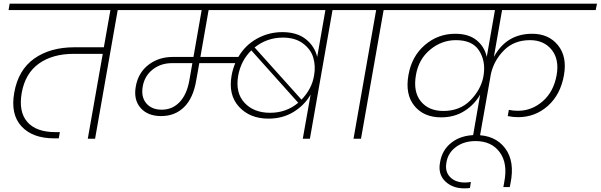

<svg xmlns="http://www.w3.org/2000/svg" viewBox="-20 -760 3291 1052"><path d="M27 -705 33 -740H783L776 -705H625L501 0H461L543 -465H384Q268 -465 193 -411.5Q118 -358 99 -251Q81 -148 129.5 -92Q178 -36 285 -36H308L302 -2H277Q158 -2 97.5 -68Q37 -134 58 -252Q80 -377 167.5 -439Q255 -501 388 -501H549L585 -705Z M866 -159Q924 -159 963.5 -200Q1003 -241 1017 -317L1034 -414H922Q861 -414 816.5 -379Q772 -344 762 -286Q752 -229 781.5 -194Q811 -159 866 -159ZM1763 -705H1123L1078 -448H1286Q1323 -512 1387.5 -548Q1452 -584 1527 -584Q1607 -584 1655.5 -545.5Q1704 -507 1718 -448ZM1639 0 1682 -242Q1649 -184 1589 -147Q1529 -110 1451 -110Q1349 -110 1289.5 -175Q1230 -240 1249 -346Q1255 -381 1269 -414H1072L1055 -319Q1039 -223 989 -173.5Q939 -124 863 -124Q789 -124 750 -169Q711 -214 724 -286Q737 -361 793 -404.5Q849 -448 927 -448H1040L1085 -705H713L719 -740H1960L1953 -705H1802L1678 0ZM1530 -554Q1443 -554 1375 -500L1632 -214Q1689 -273 1701 -347Q1710 -398 1696.5 -444Q1683 -490 1640 -522Q1597 -554 1530 -554ZM1614 -197 1357 -484Q1300 -428 1285 -345Q1269 -251 1320 -196.5Q1371 -142 1460 -142Q1549 -142 1614 -197Z M1917 0 2041 -705H1890L1896 -740H2239L2233 -705H2082L1958 0Z M2569 0 2611 -242Q2580 -187 2525 -152Q2470 -117 2397 -117Q2302 -117 2250.5 -180Q2199 -243 2218 -349Q2236 -452 2308 -513.5Q2380 -575 2474 -575Q2548 -575 2591.5 -539.5Q2635 -504 2647 -448L2692 -705H2169L2175 -740H3251L3244 -705H2731L2686 -448Q2755 -575 2896 -575Q2986 -575 3037 -512.5Q3088 -450 3070 -348Q3051 -241 2981.5 -179.5Q2912 -118 2819 -118Q2790 -118 2762 -124L2768 -158Q2791 -153 2818 -153Q2894 -153 2954 -205.5Q3014 -258 3030 -349Q3045 -435 3002.5 -487.5Q2960 -540 2884 -540Q2797 -540 2742 -485Q2687 -430 2670 -356L2607 0ZM2409 -152Q2499 -152 2556 -209Q2613 -266 2628 -337L2631 -357Q2640 -430 2603.5 -485Q2567 -540 2478 -540Q2400 -540 2337 -488Q2274 -436 2259 -349Q2243 -257 2286 -204.5Q2329 -152 2409 -152Z M2523 272Q2459 272 2419 233Q2379 194 2391 130Q2402 61 2455 20.5Q2508 -20 2587 -20Q2693 -20 2747.5 52Q2802 124 2777 245Q2777 248 2775 255Q2773 262 2773 265H2738L2743 237Q2763 135 2718 74Q2673 13 2586 13Q2522 13 2478 45.5Q2434 78 2426 131Q2417 180 2446 210Q2475 240 2527 240Q2543 240 2560 237L2555 270Q2545 272 2523 272Z"/></svg>

Font: Poppins ExtraLight
Style: Italic
Weight: 275
Italic angle: -10°
Designer: Ninad Kale (Devanagari), Jonny Pinhorn (Latin)
Foundry: Indian Type Foundry
Version: Version 3.200;PS 1.000;hotconv 16.6.54;makeotf.lib2.5.65590